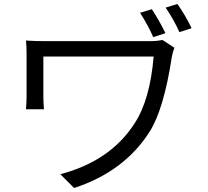

<svg xmlns="http://www.w3.org/2000/svg" viewBox="-20 -879 1040 961"><path d="M853 -640Q845 -621 840 -594Q800 -332 729 -220Q602 -20 351 62L282 -7Q533 -73 654 -262Q731 -380 749 -596H197V-396Q197 -370 200 -332H110Q113 -368 113 -396V-610Q113 -645 110 -676Q149 -673 216 -673H730Q766 -673 793 -679ZM868 -859Q907 -804 939 -738L878 -718Q851 -779 809 -841ZM740 -833Q779 -773 808 -713L747 -693Q723 -749 681 -815Z"/></svg>

Font: KaiGen Gothic CN Regular
Style: Regular
Weight: 400
Designer: Ryoko NISHIZUKA  (kana & ideographs); Paul D. Hunt (Latin, Greek & Cyrillic); Wenlong ZHANG  (bopomofo); Sandoll Communi
Foundry: Adobe Systems Incorporated
Version: Version 1.002.20150501